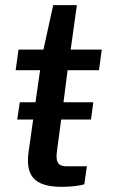

<svg xmlns="http://www.w3.org/2000/svg" viewBox="-20 -723 443 747"><path d="M57 -325 47 -258H109L91 -131C80 -46 106 4 221 4C257 4 294 -1 308 -6L318 -76H240C211 -76 194 -86 202 -138L218 -258H334L343 -325H227L243 -450H365L376 -530H255L279 -703H187L149 -530H52L41 -450H136L118 -325Z"/></svg>

Font: Cheyenne Sans Medium
Style: Italic
Weight: 500
Italic angle: -8.13011°
Designer: The Public Sans project authors (U.S. Web Design System), Libre Franklin designed by Pablo Impallari and Rodrigo Fuenzal
Foundry: The Cheyenne Sans Project Authors
Version: Version 2.007